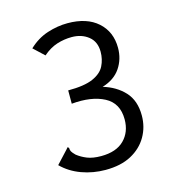

<svg xmlns="http://www.w3.org/2000/svg" viewBox="-98 -712 745 808"><g transform="rotate(-15 275.0 -308.0)"><path d="M264 11Q210 11 160.5 -7Q111 -25 76 -60L127 -115L134 -123L139 -118Q139 -109 142.5 -102.5Q146 -96 158 -84Q177 -69 201 -59.5Q225 -50 261 -50Q327 -50 361.5 -84.5Q396 -119 396 -174Q396 -245 340.5 -274Q285 -303 198 -295V-353Q269 -353 306.5 -369.5Q344 -386 358 -414Q372 -442 372 -475Q372 -519 342.5 -542.5Q313 -566 270 -566Q237 -566 205.5 -556Q174 -546 144 -520L98 -563Q135 -598 179.5 -612.5Q224 -627 268 -627Q352 -627 399.5 -584.5Q447 -542 447 -472Q447 -423 421 -384.5Q395 -346 342 -330Q399 -313 434.5 -274.5Q470 -236 470 -171Q470 -121 446 -79.5Q422 -38 376.5 -13.5Q331 11 264 11Z"/></g></svg>

Font: Inconsolata SemiExpanded
Style: Regular
Weight: 400
Width: 6
Monospace: yes
Designer: Raph Levien, Cyreal, Brenton Simpson
Foundry: Raph Levien, Cyreal, Google
Version: Version 3.000; ttfautohint (v1.8.2.53-6de2)